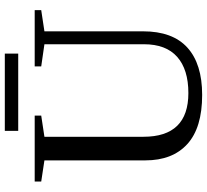

<svg xmlns="http://www.w3.org/2000/svg" viewBox="-50 -762 823 762"><g transform="rotate(-90 361.0 -381.5)"><path d="M565.9 -616.2 478 -628.9V-654.8H701.2V-628.9L617.2 -616.2V-225.1Q617.2 -107.4 552.5 -48.8Q487.8 9.8 364.7 9.8Q234.4 9.8 169.7 -49.1Q105 -107.9 105 -215.8V-616.2L21 -628.9V-654.8H282.7V-628.9L198.7 -616.2V-223.1Q198.7 -44.9 372.1 -44.9Q465.8 -44.9 515.9 -89.4Q565.9 -133.8 565.9 -221.2ZM222.2 -720.2V-773.4H528.8V-720.2Z"/></g></svg>

Font: Tinos
Style: Regular
Weight: 400
Designer: Steve Matteson
Foundry: Monotype Imaging Inc.
Version: Version 1.23